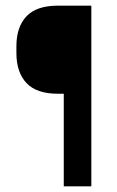

<svg xmlns="http://www.w3.org/2000/svg" viewBox="-20 -659 414 679"><path d="M184.5 -327.5Q109 -327.5 73.5 -365.5Q38 -403.5 38 -471.5V-495.5Q38 -563.5 73.5 -601.2Q109 -639 184.5 -639H230L230.5 -327.5ZM303 0H205.5V-639H303Z"/></svg>

Font: Anek Latin Medium Medium
Style: Regular
Weight: 500
Version: Version 1.003